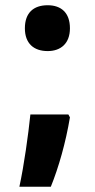

<svg xmlns="http://www.w3.org/2000/svg" viewBox="-20 -578 362 733"><path d="M162 -383C212 -383 247 -412 247 -470C247 -529 214 -558 162 -558C108 -558 75 -529 75 -470C75 -412 109 -383 162 -383ZM241 -141H96C88 -64 72 52 54 135H174C204 61 231 -34 247 -130Z"/></svg>

Font: Noto Sans Devanagari UI Condensed ExtraBold
Style: Regular
Weight: 800
Width: 3
Designer: Jelle Bosma - Monotype Design Team
Foundry: Monotype Imaging Inc.
Version: Version 2.004